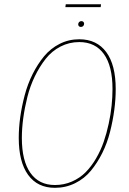

<svg xmlns="http://www.w3.org/2000/svg" viewBox="-20 -876 610 905"><path d="M454.6 -842.3H288.1L290 -856H456.1ZM361.3 -749Q355.5 -749 352.1 -752.4Q348.6 -755.9 348.6 -761.2Q348.6 -767.6 352.8 -772Q356.9 -776.4 363.8 -776.4Q369.6 -776.4 373 -772.9Q376.5 -769.5 376.5 -764.2Q376.5 -757.8 372.3 -753.4Q368.2 -749 361.3 -749ZM353.5 -690.9Q436 -690.9 480.7 -630.6Q525.4 -570.3 525.4 -456.1Q525.4 -408.7 518.8 -358.4Q512.2 -308.1 498.8 -254.9Q485.4 -201.7 462.2 -155Q439 -108.4 408.4 -71.3Q377.9 -34.2 334 -12.5Q290 9.3 238.8 9.3Q156.7 9.3 112.5 -51.8Q68.4 -112.8 68.4 -226.1Q68.4 -273.4 75.4 -324Q82.5 -374.5 96.4 -427.2Q110.4 -480 133.8 -526.9Q157.2 -573.7 187.7 -610.6Q218.3 -647.5 261 -669.2Q303.7 -690.9 353.5 -690.9ZM353.5 -677.7Q306.2 -677.7 265.1 -656.5Q224.1 -635.3 195.3 -598.6Q166.5 -562 144.3 -516.4Q122.1 -470.7 109.1 -419.2Q96.2 -367.7 89.6 -319.1Q83 -270.5 83 -225.6Q83 -118.2 123.3 -61Q163.6 -3.9 238.8 -3.9Q281.7 -3.9 319.1 -20.3Q356.4 -36.6 383.5 -64Q410.6 -91.3 432.6 -128.9Q454.6 -166.5 468.8 -207.5Q482.9 -248.5 492.4 -293.2Q502 -337.9 506.1 -378.2Q510.3 -418.5 510.3 -456.5Q510.3 -564.9 469.7 -621.3Q429.2 -677.7 353.5 -677.7Z"/></svg>

Font: Fira Sans Compressed Hair
Style: Italic
Weight: 100
Width: 3
Italic angle: -8°
Designer: Carrois Corporate & Edenspiekermann AG
Foundry: Carrois Corporate GbR & Edenspiekermann AG
Version: Version 4.203;PS 004.203;hotconv 1.0.88;makeotf.lib2.5.64775